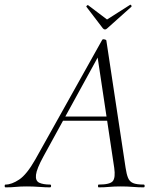

<svg xmlns="http://www.w3.org/2000/svg" viewBox="-58 -807 677 827"><path d="M-34 0Q-38 0 -38 -6Q-38 -12 -34 -12Q-8 -12 24.5 -33.5Q57 -55 94 -120L382 -635Q384 -639 391.5 -637.5Q399 -636 400 -633L483 -84Q487 -57 493.5 -41Q500 -25 515 -18.5Q530 -12 561 -12Q565 -12 565 -6Q565 0 561 0Q538 0 514 -2Q490 -4 462 -4Q434 -4 412.5 -2Q391 0 367 0Q364 0 364 -6Q364 -12 367 -12Q416 -12 428 -27Q440 -42 434 -84L361 -570L378 -587L129 -133Q100 -80 97 -54Q94 -28 111 -20Q128 -12 158 -12Q162 -12 162 -6Q162 0 157 0Q138 0 111 -2Q84 -4 58 -4Q29 -4 10.5 -2Q-8 0 -34 0ZM199 -287 214 -305H428L430 -287ZM385 -685 314 -778Q313 -780 316.5 -783Q320 -786 321 -785L403 -723L502 -786Q505 -788 507.5 -784Q510 -780 508 -778L404 -685Q394 -675 385 -685Z"/></svg>

Font: Cormorant Infant Light
Style: Italic
Weight: 300
Italic angle: -10°
Designer: Christian Thalmann (Catharsis Fonts)
Foundry: Catharsis Fonts
Version: Version 4.001